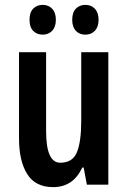

<svg xmlns="http://www.w3.org/2000/svg" viewBox="-20 -757 524 787"><path d="M424 -543V0H336L323 -70H317Q280 10 198 10Q125 10 91.5 -43.5Q58 -97 58 -189V-543H169V-219Q169 -90 227 -90Q278 -90 295.5 -133.5Q313 -177 313 -262V-543ZM101 -676Q101 -706 116 -721.5Q131 -737 155 -737Q179 -737 194 -721Q209 -705 209 -676Q209 -647 194 -631Q179 -615 155 -615Q131 -615 116 -630.5Q101 -646 101 -676ZM276 -676Q276 -706 291 -721.5Q306 -737 330 -737Q354 -737 369 -721Q384 -705 384 -676Q384 -647 369 -631Q354 -615 330 -615Q305 -615 290.5 -631Q276 -647 276 -676Z"/></svg>

Font: Noto Sans Khmer UI ExtraCondensed SemiBold
Style: Regular
Weight: 600
Width: 2
Designer: Danh Hong and the Monotype Design Team
Foundry: Monotype Imaging Inc.
Version: Version 2.002; ttfautohint (v1.8.4.7-5d5b)